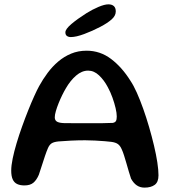

<svg xmlns="http://www.w3.org/2000/svg" viewBox="-20 -836 786 876"><path d="M639.3 20Q619.2 20 604.2 9.8Q589.2 -0.3 577.9 -20.9Q573.2 -34.4 567.9 -52.6Q562.5 -70.8 557.1 -89.9Q551.8 -108.9 546.2 -126.1Q540.8 -143.3 535.3 -154.9Q528.5 -170.8 518.3 -178.4Q508.1 -186.1 487.8 -188.8Q478.1 -190.2 457.9 -191.8Q437.7 -193.4 413.7 -194.7Q389.6 -196 368.4 -196Q336.2 -196 303.3 -194.4Q270.4 -192.9 246.6 -190.7Q225.9 -188.6 215.8 -182.2Q205.6 -175.8 198.9 -160.4Q192.6 -146.1 185.6 -125.4Q178.7 -104.8 171.5 -82.3Q164.3 -59.8 157.2 -38.7Q146.8 -14.4 132.2 -2.2Q117.6 10 91.3 10Q71.5 10 58 3.5Q44.4 -3.1 37.8 -18Q31.2 -32.9 31.2 -57.6Q31.2 -80.3 37.8 -112.6Q44.4 -144.8 55.6 -182.3Q66.8 -219.8 80.6 -258.3Q94.4 -296.9 108.7 -332.6Q122.9 -368.2 136 -397Q149 -425.8 158.4 -442.9Q175.5 -474.2 197.2 -503.3Q218.8 -532.4 245.6 -555.2Q272.3 -577.9 304.5 -591.3Q336.7 -604.7 375.1 -604.7Q436.9 -604.7 486.7 -567.1Q536.4 -529.5 575.1 -467.6Q589.3 -446.6 604.2 -413.4Q619 -380.2 633.4 -339.8Q647.8 -299.3 660.3 -256.3Q672.8 -213.3 682.6 -171.9Q692.4 -130.6 697.8 -95.5Q703.1 -60.4 703.1 -36.2Q703.1 -5.4 686 7.3Q668.8 20 639.3 20ZM494.6 -275.3Q505.3 -277.4 509 -283.9Q512.7 -290.4 512.7 -304.7Q512.7 -320.1 507.4 -342.8Q502.1 -365.6 493 -390.9Q483.9 -416.2 471.9 -438.2Q454.8 -470.6 431.8 -492.2Q408.9 -513.8 382.2 -513.8Q353.4 -513.8 327.2 -491.2Q301.1 -468.6 280.8 -433.6Q272.5 -419.7 263.6 -401.6Q254.7 -383.4 247.2 -364.6Q239.6 -345.7 234.8 -328.9Q229.9 -312.2 229.9 -300.4Q229.9 -285.7 242 -279.9Q254 -274.1 280.6 -274.1Q336.7 -274.1 377.6 -273.9Q418.6 -273.8 447.2 -274Q475.9 -274.2 494.6 -275.3ZM303.3 -666.9Q292.3 -666.9 285.3 -672Q278.3 -677 278.3 -688.5Q278.3 -703.1 305.8 -726.5Q333.4 -749.8 374.6 -775.9Q401.7 -792.8 429.4 -804.5Q457.2 -816.2 474.6 -816.2Q490.3 -816.2 499.3 -808.3Q508.2 -800.4 508.2 -783.8Q508.2 -764.4 489.6 -747.7Q470.9 -730.9 437.4 -713.4Q401.8 -694.8 364.3 -680.8Q326.8 -666.9 303.3 -666.9Z"/></svg>

Font: Gluten Thin
Style: Regular
Weight: 100
Designer: Tyler Finck
Foundry: Etcetera Type Company
Version: Version 1.300